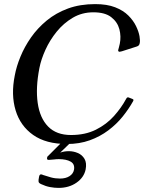

<svg xmlns="http://www.w3.org/2000/svg" viewBox="-20 -691 702 936"><path d="M625.2 -208.8Q629.5 -207 630.5 -204.8Q631.5 -202.5 628.8 -197.5Q607.8 -159.8 577.9 -122.6Q548 -85.5 507.9 -55.4Q467.8 -25.2 417.6 -7.1Q367.5 11 306.5 11Q204.2 11 141.8 -33Q79.2 -77 56.1 -153Q33 -229 52 -323Q60 -367 79.8 -415Q99.5 -463 131.2 -508.5Q163 -554 207.9 -591Q252.8 -628 311.5 -649.5Q370.2 -671 444 -671Q501.8 -671 541.4 -655.5Q581 -640 605.5 -615.5Q630 -591 643.1 -564Q656.2 -537 660.1 -514.5Q664 -492 661 -480Q659 -468 647.5 -464.5L574.2 -441Q562.2 -437.2 558.6 -439.8Q555 -442.2 556.2 -447.2Q557.2 -451.5 559.5 -459.2Q561.8 -467 564 -477.8Q571.2 -513.5 561.9 -548.8Q552.5 -584 522.1 -607.5Q491.8 -631 435 -631Q379.8 -631 335 -604.6Q290.2 -578.2 256.6 -536.9Q223 -495.5 201.6 -448.4Q180.2 -401.2 172.2 -359.8Q153.2 -262.8 163.8 -189.1Q174.2 -115.5 214.6 -74.1Q255 -32.8 326 -32.8Q395.5 -32.8 447.2 -58.6Q499 -84.5 535.4 -125.1Q571.8 -165.8 594.8 -208.8Q598 -215.2 601.4 -216.2Q604.8 -217.2 608.8 -215.2ZM296.8 -13.2Q300.5 -17.5 304.2 -19.9Q308 -22.2 313 -22.2H329Q341 -22.2 339.8 -14.2Q339 -10.2 333.8 -5.2L273.5 53Q292.5 46 315.5 46Q338.5 46 359.5 55Q380.5 64 392 83.5Q403.5 103 397.5 135Q389.5 174 353 199.5Q316.5 225 265.5 225Q245.5 225 224 221Q202.5 217 181.5 207Q169.5 202 168.1 195Q166.8 188 170.2 172Q172.2 159 179.8 159Q182.8 159 185.1 159.9Q187.5 160.8 189.2 161.8Q208 168.2 228.6 173.9Q249.2 179.5 272.5 179.5Q300.2 179.5 318.6 167.9Q337 156.2 340.8 136.5Q345.5 109 324.4 96.9Q303.2 84.8 266.8 84.8Q255.8 84.8 241.2 86.6Q226.8 88.5 217.8 88.5Q207.5 88.5 209.5 79.2Q209.5 76.5 210.4 74.1Q211.2 71.8 214 69.8Z"/></svg>

Font: Young Serif Light
Style: Italic
Weight: 300
Italic angle: -10.979°
Designer: Bastien Sozeau
Foundry: NBR — Bastien Sozeau
Version: Version 5.001